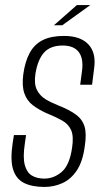

<svg xmlns="http://www.w3.org/2000/svg" viewBox="-20 -733 410 759"><path d="M156 6Q107 6 75.5 -9.5Q44 -25 32 -62.5Q20 -100 30 -167L35 -199H83L78 -164Q70 -111 78 -81Q86 -51 106 -39Q126 -27 155 -27Q193 -27 224 -53.5Q255 -80 265 -149Q272 -195 261 -219Q250 -243 225 -257Q200 -271 163 -286Q134 -299 110.5 -316.5Q87 -334 76.5 -363.5Q66 -393 72 -439Q79 -490 97.5 -524Q116 -558 149 -574.5Q182 -591 233 -591Q298 -591 329.5 -557.5Q361 -524 352 -462L344 -398Q332 -398 320 -398Q308 -398 297 -398L304 -451Q311 -501 291.5 -527Q272 -553 228 -553Q179 -553 154 -525Q129 -497 120 -441Q114 -401 126 -377.5Q138 -354 160.5 -340.5Q183 -327 211 -316Q254 -299 279.5 -280.5Q305 -262 314 -233.5Q323 -205 315 -154Q307 -94 283.5 -59Q260 -24 226.5 -9Q193 6 156 6ZM193 -633 284 -713H337L226 -633Z"/></svg>

Font: Alumni Sans Thin Light
Style: Italic
Weight: 300
Italic angle: -8°
Version: Version 1.016